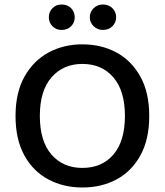

<svg xmlns="http://www.w3.org/2000/svg" viewBox="-20 -819 733 853"><path d="M643 -304Q643 -200 604 -129Q565 -58 498 -22Q431 14 346 14Q262 14 194.5 -22Q127 -58 88 -129Q49 -200 49 -304Q49 -408 89 -479Q129 -550 196 -586Q263 -622 346 -622Q430 -622 497 -586Q564 -550 603.5 -479Q643 -408 643 -304ZM535 -304Q535 -416 483.5 -475.5Q432 -535 346 -535Q261 -535 209 -475.5Q157 -416 157 -304Q157 -192 208.5 -132.5Q260 -73 346 -73Q433 -73 484 -132.5Q535 -192 535 -304ZM312 -742Q312 -719 296 -702.5Q280 -686 253 -686Q229 -686 213 -702.5Q197 -719 197 -742Q197 -766 213 -782.5Q229 -799 253 -799Q280 -799 296 -782.5Q312 -766 312 -742ZM496 -742Q496 -719 479.5 -702.5Q463 -686 437 -686Q413 -686 396 -702.5Q379 -719 379 -742Q379 -766 396 -782.5Q413 -799 437 -799Q463 -799 479.5 -782.5Q496 -766 496 -742Z"/></svg>

Font: Baloo Bhaijaan 2 Medium
Style: Regular
Weight: 500
Designer: Sanskriti Dholi, Noopur Datye and Ek Type
Foundry: Ek Type
Version: Version 1.701